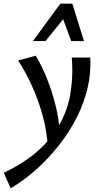

<svg xmlns="http://www.w3.org/2000/svg" viewBox="-74 -729 541 1038"><path d="M-16 289 -54 205Q17 172 77 129.5Q137 87 182 35.5Q227 -16 257.5 -74.5Q288 -133 302 -198Q312 -249 315.5 -304Q319 -359 314 -418H414Q416 -379 413 -339.5Q410 -300 401 -260Q383 -178 343.5 -99Q304 -20 248 52Q192 124 125 184.5Q58 245 -16 289ZM185 72Q180 -20 156 -106.5Q132 -193 97 -268.5Q62 -344 24 -402L119 -428Q153 -372 181.5 -300Q210 -228 228.5 -151Q247 -74 249 1ZM104 -507 252 -709H317L289 -652L172 -507ZM311 -507 258 -650 252 -709H317L380 -507Z"/></svg>

Font: Ysabeau Infant SemiBold
Style: Italic
Weight: 600
Italic angle: -12°
Designer: Christian Thalmann (Catharsis Fonts)
Version: Version 2.002; featfreeze: ss01,ss02,lnum